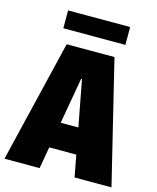

<svg xmlns="http://www.w3.org/2000/svg" viewBox="-126 -952 852 1040"><g transform="rotate(15 300.0 -432.5)"><path d="M0 0 165 -686H433L600 0H393L294 -525H289L197 0ZM140 -122V-267H452V-122ZM125 -765V-865H473V-765Z"/></g></svg>

Font: Chivo Mono Black
Style: Regular
Weight: 900
Designer: Hector Gatti
Foundry: Omnibus-Type
Version: Version 1.008